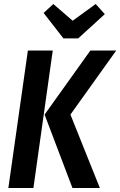

<svg xmlns="http://www.w3.org/2000/svg" viewBox="-20 -945 604 965"><path d="M460.9 -924.8 506.8 -874 373 -752H298.8L199.2 -879.9L248 -924.8L345.2 -840.8ZM22 0 120.1 -690.9H245.1L147.9 0ZM344.2 0 204.1 -369.1 434.1 -690.9H564L334 -369.1L481.9 0Z"/></svg>

Font: Fira Sans Compressed Medium
Style: Italic
Weight: 500
Width: 3
Italic angle: -8°
Designer: Carrois Corporate & Edenspiekermann AG
Foundry: Carrois Corporate GbR & Edenspiekermann AG
Version: Version 4.203;PS 004.203;hotconv 1.0.88;makeotf.lib2.5.64775